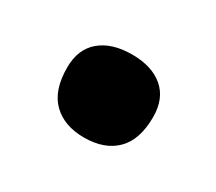

<svg xmlns="http://www.w3.org/2000/svg" viewBox="-53 -539 428 380"><g transform="rotate(30 160.5 -349.0)"><path d="M160.4 -254.1Q206.8 -254.1 232.9 -279.8Q259 -305.5 259 -357.8Q259 -399.6 233 -421.9Q207 -444.2 161.2 -444.2Q115.4 -444.2 88.9 -421.9Q62.5 -399.6 62.5 -357.8Q62.5 -305.5 88.8 -279.8Q115.1 -254.1 160.4 -254.1Z"/></g></svg>

Font: Pinar-VF-FD
Style: Regular
Weight: 300
Designer: Amin Abedi
Version: Version 3.0